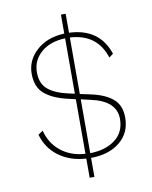

<svg xmlns="http://www.w3.org/2000/svg" viewBox="-93 -829 787 997"><g transform="rotate(-10 300.0 -330.0)"><path d="M534 -176Q534 -96 476.5 -48.5Q419 -1 323 0V100H298V-1Q213 -6 154 -50Q95 -94 75 -166L100 -183Q117 -115 169 -73Q221 -31 298 -26V-314L259 -323Q180 -341 137.5 -377Q95 -413 95 -484Q95 -554 150.5 -605Q206 -656 298 -660V-760H323V-660Q482 -654 529 -513L507 -497Q466 -627 323 -635V-337L379 -325Q454 -309 494 -274.5Q534 -240 534 -176ZM266 -350 298 -343V-635Q218 -632 170.5 -590.5Q123 -549 123 -486Q123 -426 160 -395.5Q197 -365 266 -350ZM323 -25Q403 -26 454.5 -64.5Q506 -103 506 -174Q506 -268 375 -297L323 -309Z"/></g></svg>

Font: Elaine Sans ExtraLight
Style: Regular
Weight: 275
Designer: Wei Huang
Foundry: Wei Huang
Version: Version 2.001;December 24, 2019;FontCreator 12.0.0.2547 64-b